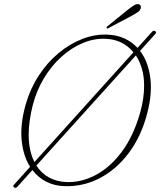

<svg xmlns="http://www.w3.org/2000/svg" viewBox="-20 -877 766 918"><path d="M47.5 19Q39.5 13.5 47.5 5.5L124 -79.5Q91 -130.5 83.5 -206.8Q76 -283 103 -378Q124.5 -453 165 -515.2Q205.5 -577.5 259 -622.2Q312.5 -667 372.8 -690.5Q433 -714 493.5 -711.5Q581.5 -708 637.5 -648L707 -725Q715 -733.5 722 -728Q730 -722.5 722 -714L649.5 -633.5Q687.5 -584.5 698.2 -508Q709 -431.5 684 -335.5Q655.5 -225.5 596 -146Q536.5 -66.5 456.5 -25Q376.5 16.5 286.5 13Q191.5 9 135 -64L62.5 16.5Q55 24 47.5 19ZM117 -232Q117.5 -155.5 144.5 -102L618 -627Q567.5 -688.5 484.5 -691.5Q430 -694 375.8 -671.2Q321.5 -648.5 273.8 -605.5Q226 -562.5 190.2 -503.2Q154.5 -444 136.5 -373.5Q126.5 -334 121.8 -298.8Q117 -263.5 117 -232ZM297.5 -6.5Q369.5 -4 438.2 -40.5Q507 -77 562.5 -151.5Q618 -226 650 -338Q669.5 -408 669 -468Q669 -512 658.5 -548.2Q648 -584.5 629.5 -612L154 -85.5Q178 -48 214.8 -28.2Q251.5 -8.5 297.5 -6.5ZM592.5 -831.5Q610.5 -845.5 622.5 -852.5Q634.5 -859.5 644 -856.5Q651.5 -854 653.2 -846.8Q655 -839.5 650.5 -832Q645.5 -823 635.2 -816.5Q625 -810 611.5 -802.5L498.5 -742.5Q492 -739 490 -743Q487.5 -747 495.5 -753Z"/></svg>

Font: Fraunces 72pt S050 Thin
Style: Italic
Weight: 100
Italic angle: -16°
Version: Version 1.000; ttfautohint (v1.8.3)